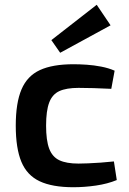

<svg xmlns="http://www.w3.org/2000/svg" viewBox="-20 -772 540 804"><path d="M288 -503Q313 -503 343 -501Q373 -499 404 -493Q435 -487 460 -476L446 -400Q409 -402 372.5 -403Q336 -404 309 -404Q258 -404 228.5 -390.5Q199 -377 186 -342.5Q173 -308 173 -246Q173 -184 186 -149.5Q199 -115 228.5 -101Q258 -87 309 -87Q324 -87 348.5 -88Q373 -89 401.5 -91Q430 -93 457 -96L469 -18Q430 -2 382 5Q334 12 287 12Q199 12 146 -13Q93 -38 69.5 -94.5Q46 -151 46 -246Q46 -341 70 -397.5Q94 -454 147 -478.5Q200 -503 288 -503ZM385 -752 443 -666 232 -551 195 -604Z"/></svg>

Font: Exo 2 SemiBold
Style: Regular
Weight: 600
Designer: Natanael Gama
Foundry: Natanael Gama
Version: Version 2.010